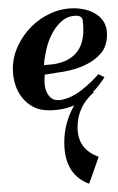

<svg xmlns="http://www.w3.org/2000/svg" viewBox="-20 -258 285 463"><path d="M207 -36Q167 -2 167 49Q167 102 218 120L195 185Q135 163 135 85Q135 38 159 -4Q132 8 97 8Q76 8 60 -0.5Q44 -9 33 -23Q22 -37 16.5 -55Q11 -73 11 -92Q11 -121 23.5 -147.5Q36 -174 56 -194Q76 -214 102.5 -226Q129 -238 158 -238Q173 -238 187 -234.5Q201 -231 212.5 -223.5Q224 -216 231 -204Q238 -192 238 -175Q238 -146 222.5 -128.5Q207 -111 184 -100.5Q161 -90 135 -85.5Q109 -81 88 -78Q87 -69 87.5 -57.5Q88 -46 92.5 -36Q97 -26 105 -20.5Q113 -15 127 -17Q153 -22 177 -41Q201 -60 217 -79L232 -72Q218 -50 204 -36ZM108 -103Q143 -108 162 -128.5Q181 -149 181 -186Q181 -197 179.5 -208.5Q178 -220 164 -220Q144 -220 129.5 -207.5Q115 -195 105.5 -176.5Q96 -158 91.5 -137.5Q87 -117 86 -101Z"/></svg>

Font: Lucien Schoenschriftv CAT
Style: Regular
Weight: 400
Designer: Lucian Bernhard 1928
Foundry: CAT-Fonts Peter Wiegel
Version: Version 1.000